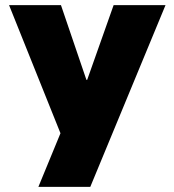

<svg xmlns="http://www.w3.org/2000/svg" viewBox="-20 -524 686 755"><path d="M15.6 -503.9H219.7L319.8 -210H322.8L426.8 -503.9H630.9L335 210.9H130.9L217.8 0Z"/></svg>

Font: Wanted Sans ExtraBlack
Style: Regular
Weight: 900
Designer: Original Design by Kil Hyung-jin and Kang Hanbin, Wanted Lab, Inc; Hangeul from Source Han Sans by Jang Soo-young and Ka
Foundry: Wanted Lab, Inc.
Version: Version 1.001